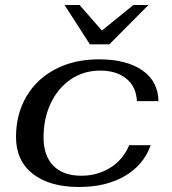

<svg xmlns="http://www.w3.org/2000/svg" viewBox="-20 -737 687 767"><path d="M44 -190Q44 -281 85.5 -351.5Q127 -422 202 -461Q277 -500 375 -500Q485 -500 548.5 -456Q612 -412 613 -333H527Q524 -391 484.5 -423Q445 -455 380 -455Q315 -455 263.5 -420.5Q212 -386 183 -325Q154 -264 154 -188Q154 -115 193 -75Q232 -35 305 -35Q369 -35 420.5 -67Q472 -99 496 -157H582Q554 -78 479 -34Q404 10 296 10Q178 10 111 -42.5Q44 -95 44 -190ZM238 -717H298L387 -615L513 -717H573L417 -560H339Z"/></svg>

Font: Fahkwang Medium
Style: Italic
Weight: 500
Italic angle: -10°
Version: Version 1.000; ttfautohint (v1.6)